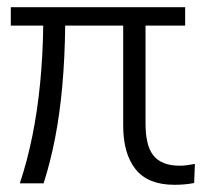

<svg xmlns="http://www.w3.org/2000/svg" viewBox="-20 -509 579 533"><path d="M464 4Q391 4 356.5 -39Q322 -82 322 -161V-438H161Q160 -349 153 -271Q146 -193 133 -126Q120 -59 101 0H35Q56 -63 70 -132.5Q84 -202 91.5 -279Q99 -356 100 -438H10V-489H494V-438H384V-166Q384 -137 389 -115Q394 -93 405 -78.5Q416 -64 434.5 -56.5Q453 -49 479 -49Q489 -49 500 -50.5Q511 -52 521 -54L519 -1Q504 2 490 3Q476 4 464 4Z"/></svg>

Font: Nunito Sans 10pt SemiCondensed Light
Style: Regular
Weight: 300
Width: 4
Designer: Vernon Adams
Foundry: Vernon Adams
Version: Version 3.101;gftools[0.9.27]